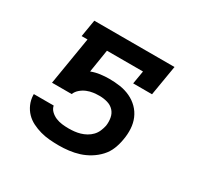

<svg xmlns="http://www.w3.org/2000/svg" viewBox="-122 -671 843 821"><g transform="rotate(30 300.0 -261.0)"><path d="M258 8Q234 8 211 6Q188 4 166.5 -2Q145 -8 125 -18Q105 -28 90 -43.5Q75 -59 66 -79.5Q57 -100 56 -123V-129H154Q157 -114 168.5 -103Q180 -92 194.5 -86Q209 -80 225 -78Q241 -76 258 -76Q272 -76 286 -77.5Q300 -79 314 -83Q328 -87 341.5 -94.5Q355 -102 365.5 -113Q376 -124 382 -138Q388 -152 391 -166Q394 -186 390.5 -205.5Q387 -225 374.5 -238.5Q362 -252 343 -257.5Q324 -263 304 -263Q288 -263 273 -261Q258 -259 243 -253Q228 -247 215 -236Q202 -225 196 -210H99L138 -446H109L123 -530H519L494 -381H401L412 -446H234L216 -333Q237 -341 259.5 -344Q282 -347 304 -347Q331 -347 357.5 -343Q384 -339 407.5 -328Q431 -317 449 -299Q467 -281 477 -257.5Q487 -234 488.5 -207Q490 -180 485 -153Q481 -128 471.5 -104Q462 -80 444 -60.5Q426 -41 403 -27Q380 -13 356 -5.5Q332 2 307 5Q282 8 258 8Z"/></g></svg>

Font: Iosevka Slab Medium Extended
Style: Italic
Weight: 500
Width: 7
Italic angle: -9°
Monospace: yes
Designer: Belleve Invis
Foundry: Belleve Invis
Version: Version 11.1.0; ttfautohint (v1.8.3)